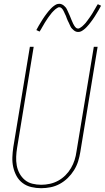

<svg xmlns="http://www.w3.org/2000/svg" viewBox="-20 -981 551 1009"><path d="M196 8Q170 8 144.5 2Q119 -4 99 -19Q79 -34 67 -56Q55 -78 49.5 -103Q44 -128 45 -154.5Q46 -181 50 -208L137 -735H157L70 -205Q66 -181 65 -157.5Q64 -134 68 -111.5Q72 -89 83 -69Q94 -49 111 -35Q128 -21 150.5 -15.5Q173 -10 197 -10Q219 -10 242 -15Q265 -20 286 -31.5Q307 -43 324 -60Q341 -77 353 -97.5Q365 -118 372 -140Q379 -162 382 -185L473 -735H493L402 -182Q398 -157 390.5 -133Q383 -109 369 -86.5Q355 -64 336 -45.5Q317 -27 294 -14.5Q271 -2 246 3Q221 8 196 8ZM390 -813Q384 -813 378 -815.5Q372 -818 367.5 -822Q363 -826 358.5 -830.5Q354 -835 351.5 -840Q349 -845 346.5 -850.5Q344 -856 341.5 -861.5Q339 -867 336 -872.5Q333 -878 331 -884.5Q329 -891 326.5 -897Q324 -903 321 -908.5Q318 -914 316.5 -918.5Q315 -923 311 -929Q307 -935 302.5 -939Q298 -943 292 -943Q287 -943 285 -941.5Q283 -940 279 -938Q275 -936 270.5 -932Q266 -928 260 -922Q254 -916 252 -913.5Q250 -911 247.5 -907.5Q245 -904 242.5 -901Q240 -898 237.5 -894.5Q235 -891 232 -887Q229 -883 226.5 -878.5Q224 -874 220.5 -869.5Q217 -865 214.5 -860Q212 -855 208.5 -849.5Q205 -844 202 -838.5Q199 -833 195.5 -827Q192 -821 188 -815L171 -823Q177 -835 183 -845Q189 -855 194.5 -864Q200 -873 205 -881Q210 -889 215.5 -896.5Q221 -904 225.5 -910Q230 -916 234.5 -921.5Q239 -927 246.5 -935Q254 -943 262 -949Q270 -955 276.5 -958Q283 -961 292 -961Q298 -961 304 -958.5Q310 -956 314.5 -952.5Q319 -949 323.5 -944Q328 -939 330.5 -934Q333 -929 335.5 -923.5Q338 -918 340.5 -912.5Q343 -907 345.5 -901.5Q348 -896 350.5 -889.5Q353 -883 355.5 -877Q358 -871 360.5 -865.5Q363 -860 365 -855.5Q367 -851 371 -845Q375 -839 379.5 -835Q384 -831 390 -831Q395 -831 397 -832.5Q399 -834 403 -836Q407 -838 411.5 -842Q416 -846 422 -852Q428 -858 430 -860.5Q432 -863 434.5 -866.5Q437 -870 439.5 -873Q442 -876 444.5 -880Q447 -884 450 -887.5Q453 -891 455.5 -895.5Q458 -900 461.5 -904.5Q465 -909 467.5 -914Q470 -919 473.5 -924.5Q477 -930 480 -935.5Q483 -941 486.5 -947Q490 -953 494 -959L511 -951Q505 -939 499 -929Q493 -919 487.5 -910Q482 -901 477 -893Q472 -885 466.5 -877.5Q461 -870 456.5 -864Q452 -858 447.5 -852.5Q443 -847 435.5 -839Q428 -831 420 -825Q412 -819 405.5 -816Q399 -813 390 -813Z"/></svg>

Font: Iosevka Curly Thin
Style: Italic
Weight: 100
Italic angle: -9°
Monospace: yes
Designer: Belleve Invis
Foundry: Belleve Invis
Version: Version 22.1.2; ttfautohint (v1.8.4)